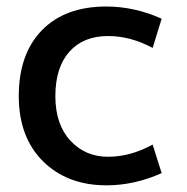

<svg xmlns="http://www.w3.org/2000/svg" viewBox="-20 -553 568 584"><path d="M444.3 -407.2Q377 -443.4 308.6 -443.4Q233.4 -443.4 190.9 -395.5Q148.4 -347.7 148.4 -260.7Q148.4 -174.8 193.8 -125.5Q239.3 -76.2 308.6 -76.2Q377 -76.2 444.3 -113.3L471.7 -26.4Q388.7 10.7 303.7 10.7Q184.6 10.7 110.8 -62.5Q37.1 -135.7 37.1 -260.7Q37.1 -388.7 107.4 -460.9Q177.7 -533.2 303.7 -533.2Q388.7 -533.2 471.7 -496.1Z"/></svg>

Font: Gen Shin Gothic Medium
Style: Regular
Weight: 500
Designer: [Source Han Sans]
Ryoko NISHIZUKA  (kana & ideographs); Paul D. Hunt (Latin, Greek & Cyrillic); Wenlong ZHANG  (bopomofo
Version: Version 1.002.20150607